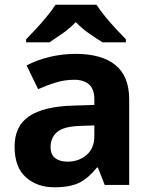

<svg xmlns="http://www.w3.org/2000/svg" viewBox="-20 -786 644 816"><path d="M302 -557Q412 -557 470.5 -509.5Q529 -462 529 -364V0H425L396 -74H392Q357 -30 318 -10Q279 10 211 10Q138 10 90 -32.5Q42 -75 42 -163Q42 -250 103 -291.5Q164 -333 286 -337L381 -340V-364Q381 -407 358.5 -427Q336 -447 296 -447Q256 -447 218 -435.5Q180 -424 142 -407L93 -508Q137 -531 190.5 -544Q244 -557 302 -557ZM381 -253 323 -251Q251 -249 223 -225Q195 -201 195 -162Q195 -128 215 -113.5Q235 -99 267 -99Q315 -99 348 -127.5Q381 -156 381 -208ZM390 -766Q404 -744 426.5 -716.5Q449 -689 473 -663Q497 -637 515 -619V-606H416Q390 -622 359 -643.5Q328 -665 302 -692Q276 -665 246 -644Q216 -623 190 -606H91V-619Q109 -637 133 -663Q157 -689 179.5 -716.5Q202 -744 216 -766Z"/></svg>

Font: Noto IKEA Arabic
Style: Bold
Weight: 700
Designer: Monotype Design Team
Foundry: Monotype Imaging Inc.
Version: Version 1.200